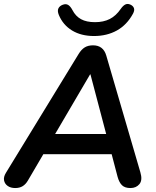

<svg xmlns="http://www.w3.org/2000/svg" viewBox="-25 -942 789 970"><path d="M52 8Q29 8 14 -2.5Q-1 -13 -4.5 -30.5Q-8 -48 5 -69L372 -669Q386 -692 403 -702.5Q420 -713 445 -713Q497 -713 512 -661L684 -72Q696 -32 679.5 -12Q663 8 634 8Q606 8 591.5 -6Q577 -20 569 -49L532 -190L572 -163H158L208 -187L116 -30Q105 -11 89.5 -1.5Q74 8 52 8ZM432 -566H430L240 -242L218 -265H545L518 -240ZM450 -760Q385 -760 339 -788Q293 -816 272 -867Q264 -887 270 -899.5Q276 -912 292 -918Q308 -924 319.5 -917Q331 -910 341 -891Q357 -860 384.5 -845Q412 -830 455 -830Q498 -830 529.5 -846Q561 -862 585 -897Q596 -913 607.5 -919Q619 -925 633 -919Q647 -913 651.5 -901.5Q656 -890 647 -873Q616 -816 565.5 -788Q515 -760 450 -760Z"/></svg>

Font: Nunito Variable Extra Light
Style: Italic
Weight: 200
Italic angle: -9°
Designer: Vernon Adams
Foundry: Vernon Adams
Version: Version 3.602